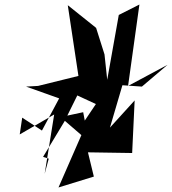

<svg xmlns="http://www.w3.org/2000/svg" viewBox="-20 -790 759 847"><path d="M339 -194 238 37 394 -11 368 -118 563 -115 574 -347 465 -227 520 -414 606 -408 719 -504 545 -411 595 -770 504 -724 453 -438 441 -550 404 -667 279 -767 326 -455 148 -411 95 -408 241 -356 165 -214 78 -271 67 -197 219 -285 177 -23 195 -90 170 -98 266 -257ZM277 -280 321 -369 403 -331 354 -258 347 -295Z"/></svg>

Font: Asimov Silicon
Style: Regular
Weight: 400
Designer: Google
Version: Version 2.000980; 2014